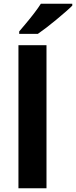

<svg xmlns="http://www.w3.org/2000/svg" viewBox="-20 -1000 404 1020"><path d="M227 0H78V-760H227ZM364 -970Q350 -956 327 -936Q304 -916 277.5 -894Q251 -872 225.5 -852.5Q200 -833 181 -820H82V-833Q98 -852 119.5 -877.5Q141 -903 162 -930.5Q183 -958 197 -980H364Z"/></svg>

Font: Noto Sans Telugu
Style: Regular
Weight: 400
Designer: Jelle Bosma - Monotype Design Team
Foundry: Monotype Imaging Inc.
Version: Version 2.003